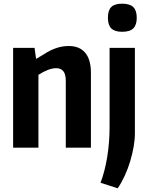

<svg xmlns="http://www.w3.org/2000/svg" viewBox="-20 -799 801 1039"><path d="M641 -627Q601 -627 582.5 -645Q564 -663 564 -703Q564 -743 582 -761Q600 -779 641 -779Q683 -779 701.5 -760.5Q720 -742 720 -703Q720 -664 701.5 -645.5Q683 -627 641 -627ZM524 190Q547 130 560 51.5Q573 -27 573 -112V-540H710V-78Q710 -43 703 -3.5Q696 36 684 75.5Q672 115 655 152Q638 189 617 220ZM51 -540H167L175 -482H179Q209 -501 232 -514.5Q255 -528 275 -535.5Q295 -543 313.5 -546.5Q332 -550 352 -550Q411 -550 441.5 -513Q472 -476 472 -406V0H336V-360Q336 -398 322.5 -414Q309 -430 285 -430Q263 -430 238.5 -420.5Q214 -411 188 -394V0H51Z"/></svg>

Font: Encode Sans Compressed
Style: Bold
Weight: 700
Designer: Pablo Impallari, Andres Torresi
Foundry: Pablo Impallari, Andres Torresi
Version: Version 1.000; ttfautohint (v1.00) -l 8 -r 50 -G 200 -x 14 -